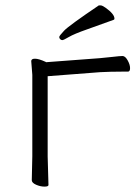

<svg xmlns="http://www.w3.org/2000/svg" viewBox="-20 -688 516 713"><path d="M401 -614Q352 -596 303.5 -579Q255 -562 235.5 -550.5Q216 -539 211.5 -539Q207 -539 203.5 -542.5Q200 -546 200 -550.5Q200 -555 218 -574Q236 -593 347 -668Q347 -668 354 -668Q359 -668 371 -660Q405 -636 405 -619Q405 -615 401 -614ZM98 -19 100 -108V-410L96 -461Q96 -470 110 -470Q124 -470 150 -458L151 -457L351 -472Q375 -474 400 -477Q425 -480 435 -480Q445 -480 454 -464Q463 -448 463 -435Q463 -422 455 -422H432Q390 -422 352 -420L157 -405V-107L160 -1Q160 5 145 5Q130 5 114 -2Q98 -9 98 -19ZM96 -461Z"/></svg>

Font: LXGW WenKai Lite Light
Style: Regular
Weight: 300
Designer: LXGW / Fontworks Inc.
Foundry: LXGW / Fontworks Inc.
Version: Version 1.511; March 25, 2025